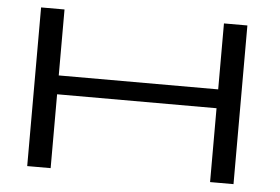

<svg xmlns="http://www.w3.org/2000/svg" viewBox="-47 -687 1094 751"><g transform="rotate(5 500.0 -311.5)"><path d="M85 0V-623H177V-364H803V-623H895V0H803V-290H177V0Z"/></g></svg>

Font: Inconsolata UltraExpanded Thin
Style: Regular
Weight: 100
Width: 9
Monospace: yes
Designer: Raph Levien, Cyreal, Brenton Simpson
Foundry: Raph Levien, Cyreal, Google
Version: Version 3.100; ttfautohint (v1.8.4.7-5d5b)